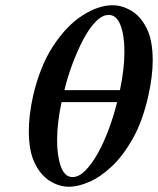

<svg xmlns="http://www.w3.org/2000/svg" viewBox="-20 -701 603 733"><path d="M106 -334Q133 -450 184 -527Q235 -604 295.5 -642.5Q356 -681 410 -681Q445 -681 480.5 -660.5Q516 -640 539.5 -594Q563 -548 563 -470Q563 -442 559 -408Q555 -374 546 -334Q524 -237 486.5 -171Q449 -105 405.5 -64.5Q362 -24 319.5 -6Q277 12 244 12Q206 12 170.5 -10Q135 -32 112.5 -78.5Q90 -125 90 -201Q90 -230 94 -263.5Q98 -297 106 -334ZM395 -644Q370 -644 344.5 -617.5Q319 -591 296.5 -547.5Q274 -504 255.5 -454Q237 -404 226 -357H438Q455 -439 455 -504Q455 -566 440 -605Q425 -644 395 -644ZM427 -311H215Q198 -232 198 -165Q198 -105 212.5 -65Q227 -25 257 -25Q281 -25 305.5 -49.5Q330 -74 353 -115Q376 -156 395 -207Q414 -258 427 -311Z"/></svg>

Font: Libertinus Serif SemiBold
Style: Italic
Weight: 600
Italic angle: -11.5°
Designer: Philipp H. Poll, Khaled Hosny
Foundry: Caleb Maclennan
Version: Version 7.051;RELEASE